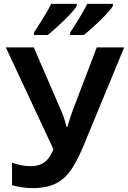

<svg xmlns="http://www.w3.org/2000/svg" viewBox="-20 -958 659 988"><path d="M409 -206Q380 -136 348 -87.5Q316 -39 269 -14.5Q222 10 146 10Q122 10 93.5 6Q65 2 42 -5V-122Q64 -112 89.5 -107.5Q115 -103 139 -103Q170 -103 192 -113.5Q214 -124 229 -143Q244 -162 255 -190L10 -714H154L291 -397Q301 -375 309 -352Q317 -329 322 -306H327Q333 -327 341 -351.5Q349 -376 357 -397L478 -714H619ZM561 -928Q554 -915 536 -895Q518 -875 495.5 -853Q473 -831 451 -811.5Q429 -792 411 -778H341V-791Q354 -810 370.5 -836Q387 -862 402.5 -889Q418 -916 429 -938H561ZM375 -928Q368 -915 350 -895Q332 -875 309.5 -853Q287 -831 265 -811.5Q243 -792 226 -778H155V-791Q168 -810 184 -836Q200 -862 216.5 -889Q233 -916 243 -938H375Z"/></svg>

Font: Noto Sans Display SemiBold
Style: Regular
Weight: 600
Designer: Monotype Design Team
Foundry: Monotype Imaging Inc.
Version: Version 2.003